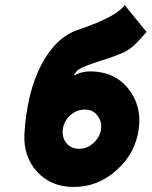

<svg xmlns="http://www.w3.org/2000/svg" viewBox="-20 -732 603 764"><path d="M476 -712Q444 -665 292 -614Q202 -584 145 -475Q116 -420 99 -351Q82 -282 77 -197Q73 -109 128 -48Q184 12 273 12Q370 12 444 -55Q519 -122 532 -218Q545 -313 489 -381Q434 -448 338 -448Q305 -448 273 -431Q276 -437 281 -443.5Q286 -450 292 -455Q305 -463 327 -471.5Q349 -480 380 -490Q411 -499 434 -508Q457 -517 473 -524Q495 -534 517 -555Q539 -576 563 -605ZM317 -296Q350 -296 367 -273Q386 -249 382 -218Q378 -187 352 -163Q327 -140 295 -140Q262 -140 244 -163Q226 -185 230 -218Q235 -251 259 -273Q285 -296 317 -296Z"/></svg>

Font: Unageo
Style: ExtraBold-Italic
Weight: 800
Designer: Richard Sepsi
Foundry: Richard Sepsi
Version: Version 2.000